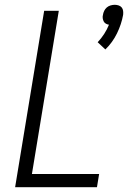

<svg xmlns="http://www.w3.org/2000/svg" viewBox="-20 -780 540 800"><path d="M419 -574 387 -604Q402 -620 414 -638.5Q426 -657 434 -677Q427 -678 421 -681.5Q415 -685 412 -691Q409 -697 408 -704Q407 -711 409 -718Q410 -726 414 -734.5Q418 -743 425 -749Q432 -755 441 -757.5Q450 -760 458 -760Q466 -760 474 -757.5Q482 -755 487 -749Q492 -743 493 -734.5Q494 -726 493 -718Q486 -679 467.5 -641Q449 -603 419 -574ZM43 0 164 -735H225L113 -55H393L384 0Z"/></svg>

Font: Iosevka Term Curly Lt Obl
Style: Regular
Weight: 300
Italic angle: -9°
Designer: Belleve Invis
Foundry: Belleve Invis
Version: Version 32.3.0